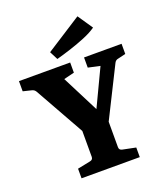

<svg xmlns="http://www.w3.org/2000/svg" viewBox="-151 -879 843 976"><g transform="rotate(-20 270.0 -390.5)"><path d="M226 -191 57 -492Q50 -504 36 -507L-9 -518V-573H268V-518L211 -504L332 -266H294L407 -504L343 -518V-573H546V-518L504 -508Q497 -507 492 -503Q487 -499 484 -493L333 -191ZM121 0V-52L190 -66Q207 -69 207 -85V-241H349V-85Q349 -69 367 -66L436 -52V0ZM213 -612 190 -657 383 -781 438 -700Q411 -681 372 -665Q333 -649 291.5 -635.5Q250 -622 213 -612Z"/></g></svg>

Font: Rasa
Style: Bold
Weight: 700
Designer: Anna Giedrys (Yrsa+Rasa design), David Brezina (Yrsa art-direction, Rasa art-direction, design)
Foundry: Rosetta Type Foundry
Version: Version 2.004